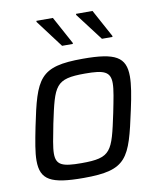

<svg xmlns="http://www.w3.org/2000/svg" viewBox="-82 -786 711 859"><g transform="rotate(-10 273.0 -356.5)"><path d="M142 -716 236 -591H285V-596L217 -721H142ZM322 -716 417 -591H465V-596L397 -721H322ZM229 8C426 8 443 -41 489 -255C503 -319 511 -367 511 -404C511 -492 465 -518 317 -518C120 -518 100 -469 56 -255C43 -190 34 -142 34 -105C34 -17 80 8 229 8ZM231 -59C144 -59 116 -70 116 -122C116 -151 125 -193 137 -255C173 -424 180 -451 315 -451C401 -451 430 -440 430 -387C430 -358 421 -315 409 -255C373 -85 366 -59 231 -59Z"/></g></svg>

Font: Saira UNSAM
Style: Italic
Weight: 400
Italic angle: -12°
Designer: Hector Gatti with collaboration of the Omnibus-Type team
Foundry: Omnibus-Type
Version: Version 0.072;PS 000.072;hotconv 1.0.88;makeotf.lib2.5.64775